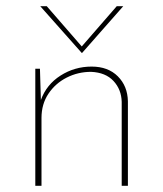

<svg xmlns="http://www.w3.org/2000/svg" viewBox="-20 -600 527 620"><path d="M109 -378 112 -277Q130 -327 175.5 -356Q221 -385 276 -385Q329 -385 360.5 -353.5Q392 -322 393 -273V0H373V-271Q372 -311 346.5 -338.5Q321 -366 274 -368Q232 -368 195.5 -349.5Q159 -331 136.5 -297.5Q114 -264 114 -219V0H94V-378ZM131 -580 244 -450 357 -580H378L245 -429H244L110 -580Z"/></svg>

Font: Synthetic Thin
Style: Regular
Weight: 100
Designer: Santiago Orozco
Foundry: Typemade
Version: Version 2.000; ttfautohint (v1.8.4.7-5d5b)